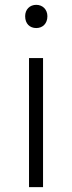

<svg xmlns="http://www.w3.org/2000/svg" viewBox="-20 -774 297 794"><path d="M100 0H158V-534H100ZM130 -658C156 -658 176 -676 176 -707C176 -735 156 -754 130 -754C103 -754 84 -735 84 -707C84 -676 103 -658 130 -658Z"/></svg>

Font: GenYoGothic2 TW L
Style: Regular
Weight: 300
Version: Version 2.100;PS 2.1;hotconv 16.6.51;makeotf.lib2.5.65220 DE